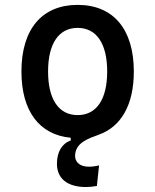

<svg xmlns="http://www.w3.org/2000/svg" viewBox="-20 -547 626 774"><path d="M326.7 207C339.4 207 354 205.6 370.6 202.6L379.4 119.6C363.3 123.5 350.1 125 339.4 125C293.9 125 282.7 99.1 282.7 82C282.7 27.8 337.4 11.2 377.9 -3.9C468.8 -36.1 519.5 -125 519.5 -258.8C519.5 -429.7 436.5 -527.3 293 -527.3C149.4 -527.3 66.4 -429.7 66.4 -258.8C66.4 -99.1 138.7 -3.4 265.1 8.3V19.5C230 31.2 209.5 65.4 209.5 113.3C209.5 172.9 252 207 326.7 207ZM293 -83C216.8 -83 173.8 -146.5 173.8 -258.8C173.8 -371.1 216.8 -434.6 293 -434.6C369.1 -434.6 412.1 -371.1 412.1 -258.8C412.1 -146.5 369.1 -83 293 -83Z"/></svg>

Font: Cascadia Code PL
Style: Regular
Weight: 400
Monospace: yes
Designer: Aaron Bell
Foundry: Saja Typeworks
Version: Version 2404.023